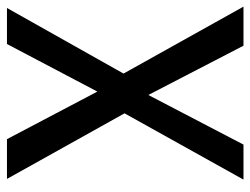

<svg xmlns="http://www.w3.org/2000/svg" viewBox="-106 -464 736 565"><g transform="rotate(-90 262.5 -182.0)"><path d="M410 166H525L328 -187L521 -530H415L275 -264L135 -530H18L211 -184L16 166H119L265 -114Z"/></g></svg>

Font: Cheyenne Sans Medium
Style: Regular
Weight: 500
Designer: The Public Sans project authors (U.S. Web Design System), Libre Franklin designed by Pablo Impallari and Rodrigo Fuenzal
Foundry: The Cheyenne Sans Project Authors
Version: Version 2.007